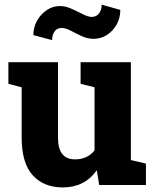

<svg xmlns="http://www.w3.org/2000/svg" viewBox="-20 -796 666 826"><path d="M250.5 10.3Q168 10.3 120.6 -42.2Q73.2 -94.7 73.2 -204.6V-420.4L16.1 -435.5V-528.3H229.5V-203.6Q229.5 -110.4 302.7 -110.4Q356 -110.4 386.7 -148.9V-420.4L326.7 -435.5V-528.3H543V-107.4L607.9 -92.3V0H406.7L396.5 -63.5Q343.8 10.3 250.5 10.3ZM204.1 -623.5 123.5 -645Q123.5 -678.7 139.6 -707.3Q155.8 -735.8 181.6 -752.9Q207.5 -770 237.8 -770Q261.7 -770 287.1 -758.5Q312.5 -747.1 335.4 -735.4Q358.4 -723.6 375 -723.1Q395 -723.6 406.2 -738.5Q417.5 -753.4 417.5 -775.9L497.6 -753.4Q497.6 -718.8 481.7 -690.4Q465.8 -662.1 439.7 -645.5Q413.6 -628.9 382.8 -628.9Q356.9 -628.9 331.5 -640.6Q306.2 -652.3 284.2 -664.1Q262.2 -675.8 245.6 -675.8Q225.1 -675.8 214.6 -660.4Q204.1 -645 204.1 -623.5Z"/></svg>

Font: Roboto Slab ExtraBold
Style: Regular
Weight: 800
Designer: Google
Version: Version 2.001; ttfautohint (v1.8.3)